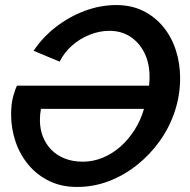

<svg xmlns="http://www.w3.org/2000/svg" viewBox="-20 -735 752 760"><path d="M285 5Q224 5 176 -18Q128 -41 94 -81Q60 -121 42 -173Q24 -225 24 -282Q24 -325 32.5 -354.5Q41 -384 47 -396H570Q571 -405 571.5 -413.5Q572 -422 572 -430Q572 -485 551.5 -526Q531 -567 495.5 -590Q460 -613 413 -613Q374 -613 335 -597.5Q296 -582 265 -554.5Q234 -527 216 -491L113 -534Q149 -588 201.5 -628.5Q254 -669 315.5 -692Q377 -715 440 -715Q500 -715 546.5 -692Q593 -669 626 -629Q659 -589 676 -536.5Q693 -484 693 -425Q693 -358 672 -294.5Q651 -231 612.5 -177Q574 -123 522.5 -82Q471 -41 411 -18Q351 5 285 5ZM308 -95Q348 -95 386 -110.5Q424 -126 456 -154Q488 -182 512.5 -220.5Q537 -259 550 -304H142Q140 -293 139 -282Q138 -271 138 -259Q138 -225 149.5 -195Q161 -165 183 -142.5Q205 -120 236.5 -107.5Q268 -95 308 -95Z"/></svg>

Font: Raleway Thin SemiBold
Style: Italic
Weight: 600
Italic angle: -12°
Version: Version 4.026